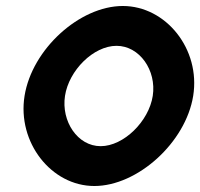

<svg xmlns="http://www.w3.org/2000/svg" viewBox="-20 -610 668 641"><path d="M62 -290C37 -135 151 11 295 11C439 11 600 -134 625 -290C650 -446 534 -590 390 -590C246 -590 87 -446 62 -290ZM197 -290C210 -375 292 -457 369 -457C446 -457 503 -375 490 -290C477 -205 393 -122 316 -122C239 -122 184 -205 197 -290Z"/></svg>

Font: Charger Sport
Style: UltNrwObl
Weight: 1000
Designer: Jasper
Foundry: Cannot Into Space Fonts
Version: Version 1.1